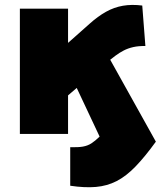

<svg xmlns="http://www.w3.org/2000/svg" viewBox="-20 -556 669 797"><path d="M271.5 215V55Q304.5 56 324.2 52.5Q344 49 359.2 39.2Q374.5 29.5 393.5 11L298.5 -191L262.5 -160V0H62.5V-520H262.5V-378L351.5 -457Q386.5 -488.5 420.2 -507.2Q454 -526 490.5 -532.2Q527 -538.5 570.5 -533L583.5 -365Q555 -365.5 533 -360.5Q511 -355.5 493.2 -346.2Q475.5 -337 459.5 -325L437.5 -308L627 32Q581.5 95 542.5 135.2Q503.5 175.5 464 195.8Q424.5 216 378.2 220Q332 224 271.5 215Z"/></svg>

Font: Geologica Roman Black
Style: Regular
Weight: 900
Designer: Sindre Bremnes, Frode Helland
Foundry: Monokrom Skriftforlag AS
Version: Version 1.010;gftools[0.9.28]